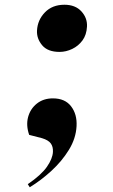

<svg xmlns="http://www.w3.org/2000/svg" viewBox="-20 -590 477 810"><path d="M136.1 -461Q138.5 -506 169.7 -538Q200.8 -570 251.8 -570Q297.8 -570 323.4 -542Q348.9 -514 347 -478Q345.2 -443 328 -419.5Q310.7 -396 284.6 -383.5Q258.4 -371 231.4 -371Q181.4 -371 157.9 -399Q134.4 -427 136.1 -461ZM105.5 200 97.2 187Q154.2 148 178.1 113.5Q201.9 79 203.3 51Q204.5 29 194.2 15Q183.9 1 157.4 -7L103.1 -21Q89.2 -61 98.5 -96Q107.9 -131 135.5 -153Q163.2 -175 203.2 -175Q254.2 -175 279.9 -141.5Q305.7 -108 303 -58Q300.3 -6 270.8 42Q241.3 90 197.2 130.5Q153 171 105.5 200Z"/></svg>

Font: Literata 72pt
Style: Bold Italic
Weight: 700
Italic angle: -2°
Designer: Latin by Veronika Burian and Jose Scaglione. Greek by Irene Vlachou. Cyrillic by Vera Evstafieva
Foundry: TypeTogether
Version: Version 3.002